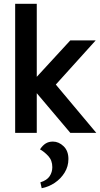

<svg xmlns="http://www.w3.org/2000/svg" viewBox="-20 -701 528 1013"><path d="M143 -246V-262L351 -488H485L253 -231L245 -290L488 0H351ZM60 -681H174V0H60ZM200 292 193 261Q228 250 242 228.5Q256 207 256 181Q256 145 234.5 122Q213 99 191 87Q205 66 221 56Q237 46 259 46Q290 46 315.5 70.5Q341 95 341 138Q341 177 321 209.5Q301 242 269 263.5Q237 285 200 292Z"/></svg>

Font: Gabarito Medium
Style: Regular
Weight: 500
Designer: Leandro Assis / Alvaro Franca / Felipe Casaprima
Foundry: Naipe Foundry
Version: Version 1.000